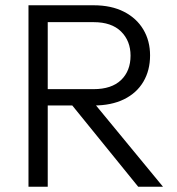

<svg xmlns="http://www.w3.org/2000/svg" viewBox="-20 -708 673 728"><path d="M135 -308V-370H335Q403 -370 439 -404.5Q475 -439 475 -497Q475 -553 439 -588.5Q403 -624 335 -624H135V-688H335Q402 -688 450 -663.5Q498 -639 523.5 -596Q549 -553 549 -498Q549 -441 523.5 -398Q498 -355 450 -331.5Q402 -308 335 -308ZM88 0V-688H161V0ZM504 0 246 -318 317 -341 598 0Z"/></svg>

Font: Outfit Thin Light
Style: Regular
Weight: 300
Version: Version 1.100;gftools[0.9.27]